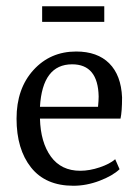

<svg xmlns="http://www.w3.org/2000/svg" viewBox="-20 -587 442 615"><path d="M215 8Q126 8 79.5 -50.5Q33 -109 33 -207Q33 -303 87 -362.5Q141 -422 224 -422Q292 -422 330 -384Q368 -346 371 -275Q371 -230 366 -207H108Q110 -131 143 -85.5Q176 -40 237 -40Q267 -40 299.5 -51Q332 -62 349 -77L363 -45Q341 -24 299 -8Q257 8 215 8ZM211 -381Q116 -381 108 -245H294Q296 -265 296 -278Q294 -381 211 -381ZM115 -517V-567H314V-517Z"/></svg>

Font: Aikya
Style: Regular
Weight: 400
Designer: Neelakash Kshetrimayum (Latin subset based on Merriweather by Eben Sorkin)
Foundry: Brand New Type
Version: Version 1.00 b005